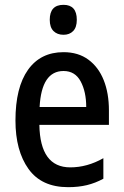

<svg xmlns="http://www.w3.org/2000/svg" viewBox="-20 -765 512 795"><path d="M243 -549Q304 -549 346 -518Q388 -487 409.5 -433Q431 -379 431 -308V-248H143Q146 -72 271 -72Q341 -72 408 -110V-25Q375 -7 340 1.5Q305 10 262 10Q152 10 98 -65.5Q44 -141 44 -266Q44 -403 96 -476Q148 -549 243 -549ZM243 -471Q152 -471 144 -322H337Q337 -385 314 -428Q291 -471 243 -471ZM243 -745Q298 -745 298 -683Q298 -652 283 -636.5Q268 -621 243 -621Q217 -621 201.5 -636.5Q186 -652 186 -683Q186 -745 243 -745Z"/></svg>

Font: Noto Sans Condensed Medium
Style: Regular
Weight: 500
Width: 3
Designer: Monotype Design Team
Foundry: Monotype Imaging Inc.
Version: Version 2.013; ttfautohint (v1.8.4.7-5d5b)